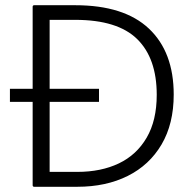

<svg xmlns="http://www.w3.org/2000/svg" viewBox="-20 -795 730 735"><path d="M18 -455H105V-769Q105 -775 111 -775H268Q455 -775 550 -685.5Q645 -596 645 -433Q645 -321 598.5 -242Q552 -163 469 -121.5Q386 -80 276 -80H111Q105 -80 105 -86V-405H18ZM170 -137H276Q367 -137 435 -169.5Q503 -202 541.5 -268Q580 -334 580 -432Q580 -572 505 -645.5Q430 -719 268 -719H170V-455H359V-405H170Z"/></svg>

Font: Gowun Dodum
Style: Regular
Weight: 400
Designer: Yanghee Ryu
Foundry: Yanghee Ryu
Version: Version 2.000